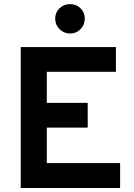

<svg xmlns="http://www.w3.org/2000/svg" viewBox="-20 -934 664 954"><path d="M83 0V-700H556V-577.2H212.6V-422.8H415.8V-300H212.6V-123.8H576.8V0ZM327.7 -767.6Q297.5 -767.6 275.8 -789.3Q254.1 -811 254.1 -841.2Q254.1 -871.9 275.8 -892.8Q297.5 -913.6 327.7 -913.6Q359.3 -913.6 380.3 -892.8Q401.3 -871.9 401.3 -841.2Q401.3 -811 380.3 -789.3Q359.3 -767.6 327.7 -767.6Z"/></svg>

Font: Overpass
Style: Regular
Weight: 400
Designer: Delve Withrington, Dave Bailey, Thomas Jockin
Foundry: Delve Fonts LLC
Version: Version 4.000